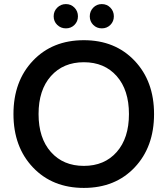

<svg xmlns="http://www.w3.org/2000/svg" viewBox="-20 -909 821 941"><path d="M391 -712Q544 -712 639.5 -611.5Q735 -511 735 -350Q735 -189 640 -88.5Q545 12 391 12Q237 12 141.5 -88.5Q46 -189 46 -350Q46 -511 141.5 -611.5Q237 -712 391 -712ZM229.5 -164Q290 -96 391 -96Q492 -96 552 -164Q612 -232 612 -350Q612 -468 552 -536Q492 -604 391 -604Q290 -604 229.5 -536Q169 -468 169 -350Q169 -232 229.5 -164ZM345 -787Q328 -770 303 -770Q278 -770 260.5 -787Q243 -804 243 -829Q243 -854 260.5 -871.5Q278 -889 303 -889Q328 -889 345 -871.5Q362 -854 362 -829Q362 -804 345 -787ZM521 -787Q504 -770 479 -770Q454 -770 437 -787Q420 -804 420 -829Q420 -854 437 -871.5Q454 -889 479 -889Q504 -889 521 -871.5Q538 -854 538 -829Q538 -804 521 -787Z"/></svg>

Font: AWOL-DM SemiBold
Style: Regular
Weight: 600
Designer: Colophon Foundry, Jonny Pinhorn, Mikhail Sharanda
Foundry: Colophon Foundry
Version: Version 1.000;Glyphs 3.2.3 (3260)